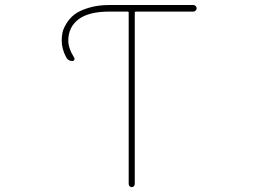

<svg xmlns="http://www.w3.org/2000/svg" viewBox="-20 -773 1040 770"><path d="M496.1 -35.2V-722.7Q496.1 -726.6 491.2 -726.6H418.9Q336.9 -726.6 295.9 -696.3Q253.9 -665 253.9 -610.4Q253.9 -579.1 277.3 -542Q280.3 -537.1 277.8 -532.7Q275.4 -528.3 270.5 -528.3Q253.9 -528.3 246.1 -542Q227.5 -576.2 227.5 -610.4Q227.5 -626 230.5 -641.6Q233.4 -657.2 246.1 -678.2Q258.8 -699.2 277.8 -714.4Q296.9 -729.5 334 -741.2Q371.1 -752.9 418.9 -752.9H755.9Q760.7 -752.9 764.6 -749Q768.6 -745.1 768.6 -739.7Q768.6 -734.4 764.6 -730.5Q760.7 -726.6 755.9 -726.6H525.4Q520.5 -726.6 520.5 -722.7V-35.2Q520.5 -30.3 517.1 -26.4Q513.7 -22.5 508.3 -22.5Q502.9 -22.5 499.5 -26.4Q496.1 -30.3 496.1 -35.2Z"/></svg>

Font: Rounded-X Mgen+ 1mn thin
Style: Regular
Weight: 100
Designer: [Source Han Sans]
Ryoko NISHIZUKA  (kana & ideographs); Paul D. Hunt (Latin, Greek & Cyrillic); Wenlong ZHANG  (bopomofo
Version: Version 1.059.20150602